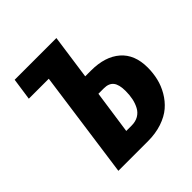

<svg xmlns="http://www.w3.org/2000/svg" viewBox="-186 -829 966 966"><g transform="rotate(-45 296.5 -346.5)"><path d="M369.1 -454.1Q468.8 -454.1 525.4 -405Q582 -356 582 -263.2Q582 -223.6 573.2 -186.8Q564.5 -149.9 544.4 -115.5Q524.4 -81.1 494.9 -55.7Q465.3 -30.3 420.2 -15.1Q375 0 319.8 0H109.9L189.9 -575.2H47.9L64.9 -692.9H361.8L328.1 -454.1ZM317.9 -113.8Q346.2 -113.8 366.7 -125.7Q387.2 -137.7 398.4 -158.9Q409.7 -180.2 414.8 -204.8Q419.9 -229.5 419.9 -258.8Q419.9 -303.7 403.6 -324.5Q387.2 -345.2 352.1 -345.2H313L279.8 -113.8Z"/></g></svg>

Font: Fira Sans Compressed
Style: Bold Italic
Weight: 700
Width: 3
Italic angle: -8°
Designer: Carrois Corporate & Edenspiekermann AG
Foundry: Carrois Corporate GbR & Edenspiekermann AG
Version: Version 4.203;PS 004.203;hotconv 1.0.88;makeotf.lib2.5.64775